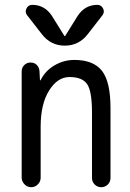

<svg xmlns="http://www.w3.org/2000/svg" viewBox="-20 -780 540 800"><path d="M303.7 -713.9Q334 -759.8 385.7 -759.8Q401.4 -759.8 409.2 -745.1Q417 -730.5 407.2 -716.8L345.7 -637.7Q308.6 -589.8 250 -589.8Q191.4 -589.8 154.3 -637.7L92.8 -716.8Q83 -729.5 90.3 -744.6Q97.7 -759.8 114.3 -759.8Q166 -759.8 196.3 -713.9L248 -630.9Q248 -629.9 250 -629.9Q252 -629.9 252 -630.9ZM70.3 -40V-483.4Q70.3 -498 81.1 -508.8Q91.8 -519.5 107.4 -519.5Q123 -519.5 133.3 -509.3Q143.6 -499 144.5 -483.4L146.5 -446.3Q146.5 -445.3 147.5 -445.3Q149.4 -445.3 149.4 -446.3Q168 -484.4 206.5 -507.3Q245.1 -530.3 290 -530.3Q369.1 -530.3 404.8 -484.9Q440.4 -439.5 440.4 -330.1V-38.1Q440.4 -22.5 429.2 -11.2Q418 0 401.9 0Q385.7 0 374.5 -11.2Q363.3 -22.5 363.3 -38.1V-311.5Q363.3 -399.4 343.3 -429.2Q323.2 -459 269.5 -459Q219.7 -459 184.6 -402.8Q149.4 -346.7 149.4 -252V-40Q149.4 -23.4 137.7 -11.7Q126 0 109.9 0Q93.8 0 82 -12.2Q70.3 -24.4 70.3 -40Z"/></svg>

Font: Rounded-X Mgen+ 1m regular
Style: Regular
Weight: 400
Designer: [Source Han Sans]
Ryoko NISHIZUKA  (kana & ideographs); Paul D. Hunt (Latin, Greek & Cyrillic); Wenlong ZHANG  (bopomofo
Version: Version 1.059.20150602